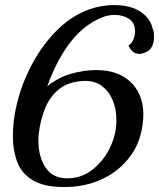

<svg xmlns="http://www.w3.org/2000/svg" viewBox="-20 -733 629 759"><path d="M250 6Q165 9 117 -16.5Q69 -42 50 -88.5Q31 -135 31 -196Q31 -267 52.5 -344.5Q74 -422 114.5 -493.5Q155 -565 211 -619Q267 -673 336 -697Q382 -713 432 -713Q452 -713 472 -710Q492 -707 510 -700Q537 -689 557 -669Q577 -649 584 -618Q587 -612 588 -604Q589 -596 589 -588Q589 -569 583 -554Q577 -539 566 -532Q558 -527 549 -523.5Q540 -520 531 -520Q518 -520 507 -527.5Q496 -535 488 -553Q502 -562 508 -578.5Q514 -595 514 -608Q514 -643 490 -658.5Q466 -674 433 -674Q408 -674 384 -664.5Q360 -655 340 -642Q286 -608 242 -543.5Q198 -479 167 -392Q210 -427 261 -441.5Q312 -456 360 -456Q453 -456 502.5 -402.5Q552 -349 546 -263Q540 -177 497 -118Q454 -59 389 -27.5Q324 4 250 6ZM246 -28Q299 -28 341 -59Q383 -90 409 -138Q435 -186 439 -236Q440 -242 440 -248.5Q440 -255 440 -261Q440 -303 425 -338Q410 -373 381.5 -394Q353 -415 310 -413Q250 -410 213.5 -380.5Q177 -351 158 -304Q139 -257 133 -202Q132 -195 132 -188.5Q132 -182 132 -175Q132 -114 160 -71Q188 -28 246 -28Z"/></svg>

Font: Playball
Style: Regular
Weight: 400
Designer: Robert E. Leuschke
Foundry: Robert E. Leuschke
Version: Version 1.010